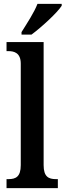

<svg xmlns="http://www.w3.org/2000/svg" viewBox="-20 -979 341 999"><path d="M92 -812V-799H144C198 -839 279 -914 301 -949V-959H175C158 -914 120 -857 92 -812ZM14 0H281V-47H271C233 -47 207 -59 207 -120V-760H14V-713H24C52 -713 88 -705 88 -648V-120C88 -59 62 -47 24 -47H14Z"/></svg>

Font: Noto Serif Georgian Condensed SemiBold
Style: Regular
Weight: 600
Width: 3
Designer: Monotype Design Team, Akaki Razmadze
Foundry: Google LLC
Version: Version 2.003